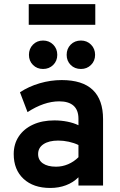

<svg xmlns="http://www.w3.org/2000/svg" viewBox="-20 -920 597 952"><path d="M229 12Q145.5 12 96.8 -33.2Q48 -78.5 48 -156Q48 -206 73.2 -243.8Q98.5 -281.5 143.8 -302.2Q189 -323 249.5 -323Q283 -323 314.2 -316.8Q345.5 -310.5 369 -299V-331Q369 -374 344.8 -395.8Q320.5 -417.5 273.5 -417.5Q236 -417.5 196.5 -404Q157 -390.5 116.5 -364L79 -462.5Q123 -491.5 177 -507.2Q231 -523 286 -523Q389 -523 440 -474.2Q491 -425.5 491 -329V0H369V-41Q343 -15 307.2 -1.5Q271.5 12 229 12ZM258 -93.5Q289 -93.5 317.8 -105.8Q346.5 -118 369 -140.5V-201Q347.5 -211.5 321.2 -217.2Q295 -223 269 -223Q222.5 -223 195.8 -205.2Q169 -187.5 169 -156Q169 -126.5 192.5 -110Q216 -93.5 258 -93.5ZM381.5 -578Q350.5 -578 330.5 -598Q310.5 -618 310.5 -648Q310.5 -678.5 330.5 -698.8Q350.5 -719 381.5 -719Q411 -719 431.2 -698.8Q451.5 -678.5 451.5 -648Q451.5 -618 431.2 -598Q411 -578 381.5 -578ZM193.5 -578Q163.5 -578 143.5 -598Q123.5 -618 123.5 -648Q123.5 -678.5 143.5 -698.8Q163.5 -719 193.5 -719Q223.5 -719 243.8 -698.8Q264 -678.5 264 -648Q264 -618 243.8 -598Q223.5 -578 193.5 -578ZM122.5 -797V-899.5H452.5V-797Z"/></svg>

Font: Undotted
Style: Bold
Weight: 700
Designer: Delve Withrington, Dave Bailey, Thomas Jockin
Foundry: Delve Fonts LLC
Version: Version 4.000